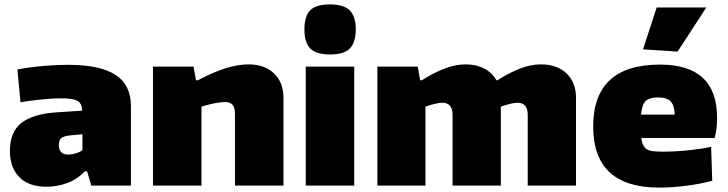

<svg xmlns="http://www.w3.org/2000/svg" viewBox="-20 -842 3303 871"><path d="M191 5Q110 5 67.5 -38.5Q25 -82 25 -158Q25 -242 75.5 -283Q126 -324 231 -332L353 -340Q352 -356 347.5 -366.5Q343 -377 332.5 -383.5Q322 -390 303.5 -393Q285 -396 257 -396Q237 -396 214 -394.5Q191 -393 166.5 -390.5Q142 -388 118 -385Q94 -382 73 -378L59 -527Q119 -538 178 -543Q237 -548 288 -548Q434 -548 504 -502.5Q574 -457 574 -360V0H394L375 -65H365Q330 -28 284.5 -11.5Q239 5 191 5ZM289 -141Q308 -141 327.5 -147.5Q347 -154 354 -162V-233L300 -228Q270 -225 258.5 -216Q247 -207 247 -184Q247 -141 289 -141Z M674 -540H858L869 -478H878Q950 -516 1005.5 -533Q1061 -550 1107 -550Q1180 -550 1223 -509Q1266 -468 1266 -398V0H1046V-325Q1046 -354 1035 -366.5Q1024 -379 1001 -379Q980 -379 950.5 -373Q921 -367 894 -358V0H674Z M1477 -595Q1414 -595 1387.5 -622Q1361 -649 1361 -709Q1361 -769 1387.5 -795.5Q1414 -822 1477 -822Q1541 -822 1567.5 -794Q1594 -766 1594 -709Q1594 -651 1568 -623Q1542 -595 1477 -595ZM1367 -540H1587V0H1367Z M1692 -540H1875L1886 -478H1894Q1947 -512 1997 -531Q2047 -550 2092 -550Q2140 -550 2176 -531.5Q2212 -513 2232 -478H2237Q2288 -511 2338 -530.5Q2388 -550 2433 -550Q2507 -550 2550 -509Q2593 -468 2593 -398V0H2374V-321Q2374 -376 2328 -376Q2315 -376 2292 -370.5Q2269 -365 2252 -358V0H2033V-321Q2033 -376 1986 -376Q1974 -376 1950.5 -370.5Q1927 -365 1910 -358V0H1692Z M2897 -618 2959 -808H3184L3054 -608ZM2970 9Q2671 9 2671 -268Q2671 -549 2974 -549Q3233 -549 3233 -308Q3233 -282 3230.5 -260Q3228 -238 3222 -216H2889Q2892 -195 2898 -183Q2904 -171 2915 -164.5Q2926 -158 2944 -156Q2962 -154 2989 -154Q3013 -154 3042 -155.5Q3071 -157 3100.5 -160Q3130 -163 3157.5 -167Q3185 -171 3206 -176L3211 -22Q3159 -8 3095.5 0.5Q3032 9 2970 9ZM2964 -400Q2926 -400 2909 -383.5Q2892 -367 2888 -322H3041Q3039 -365 3022 -382.5Q3005 -400 2964 -400Z"/></svg>

Font: Encode Sans Normal
Style: Black
Weight: 900
Designer: Pablo Impallari, Andres Torresi
Foundry: Pablo Impallari, Andres Torresi
Version: Version 1.000; ttfautohint (v1.00) -l 8 -r 50 -G 200 -x 14 -